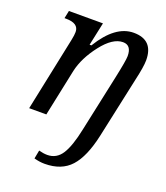

<svg xmlns="http://www.w3.org/2000/svg" viewBox="-143 -643 848 981"><g transform="rotate(20 281.0 -152.5)"><path d="M157.2 231.9 166 186Q190.9 192.9 211.9 192.9Q262.2 192.9 290.8 148.2Q319.3 103.5 338.9 7.8L404.8 -299.8Q425.8 -397.9 425.8 -421.9Q425.8 -481 379.9 -481Q324.2 -481 265.9 -405.8Q207.5 -330.6 190.9 -255.9L137.2 0H43.9L127.9 -401.9Q133.8 -429.7 133.8 -446.8Q133.8 -494.1 64 -494.1H56.2L64.9 -536.1H250L223.1 -410.2H232.9Q314.9 -544.9 415 -544.9Q522 -544.9 522 -434.1Q522 -398.9 503.9 -320.8L433.1 7.8Q406.7 129.4 356.4 184.8Q306.2 240.2 214.8 240.2Q187 240.2 157.2 231.9Z"/></g></svg>

Font: Droid Serif
Style: Italic
Weight: 400
Italic angle: -12°
Designer: Monotype Design team
Foundry: Monotype Imaging Inc.
Version: Version 1.03